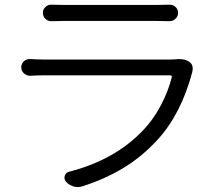

<svg xmlns="http://www.w3.org/2000/svg" viewBox="-20 -757 898 807"><path d="M719.7 -507.8Q725.6 -508.8 731.4 -508.8Q757.8 -508.8 774.4 -498Q790 -488.3 790 -469.7Q790 -462.9 788.1 -454.1Q741.2 -277.3 641.6 -168.9Q575.2 -96.7 496.6 -49.8Q418 -2.9 325.2 26.4Q315.4 29.3 306.6 29.3Q297.9 29.3 288.1 26.4Q269.5 20.5 256.8 5.9Q248 -4.9 252.4 -18.6Q256.8 -32.2 270.5 -35.2Q463.9 -85 582 -210Q625 -254.9 656.2 -314.5Q687.5 -374 702.1 -432.6Q703.1 -435.5 701.2 -438Q699.2 -440.4 696.3 -440.4H165Q139.6 -440.4 107.4 -438.5Q91.8 -438.5 80.6 -448.7Q69.3 -459 69.3 -474.1Q69.3 -489.3 80.6 -499.5Q91.8 -509.8 107.4 -508.8Q140.6 -506.8 165 -506.8H696.3Q709 -506.8 719.7 -507.8ZM196.3 -668Q196.3 -668 195.3 -668Q180.7 -668 170.9 -677.7Q160.2 -688.5 160.2 -703.1Q160.2 -717.8 170.9 -727.5Q180.7 -737.3 194.3 -737.3Q195.3 -737.3 196.3 -737.3Q218.8 -736.3 246.1 -736.3H641.6Q669.9 -736.3 692.4 -737.3Q693.4 -737.3 693.4 -737.3Q708 -737.3 717.8 -727.5Q728.5 -717.8 728.5 -703.1Q728.5 -688.5 717.8 -678.2Q707 -668 692.4 -668Q668 -668.9 639.6 -668.9H246.1Q220.7 -668.9 196.3 -668Z"/></svg>

Font: Gen Jyuu Gothic P Normal
Style: Regular
Weight: 300
Designer: [Source Han Sans]
Ryoko NISHIZUKA  (kana & ideographs); Paul D. Hunt (Latin, Greek & Cyrillic); Wenlong ZHANG  (bopomofo
Version: Version 1.002.20150607